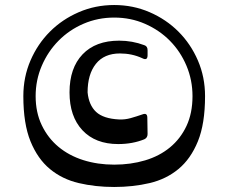

<svg xmlns="http://www.w3.org/2000/svg" viewBox="-20 -745 910 765"><path d="M568 -525Q568 -502 547 -513Q506 -532 458 -532Q395 -532 362 -490.5Q329 -449 329 -377Q334 -326 363 -299Q392 -272 455 -269Q478 -268 501 -274.5Q524 -281 547 -289Q567 -297 567 -276L568 -211Q568 -196 555 -190Q508 -171 451 -171Q360 -171 308.5 -226Q257 -281 257 -377Q257 -474 309 -528.5Q361 -583 455 -583Q507 -583 555 -565Q568 -561 568 -545ZM435 -675Q370 -675 313 -650.5Q256 -626 213.5 -583Q171 -540 146.5 -483Q122 -426 122 -362Q122 -297 146.5 -246Q171 -195 213 -160Q255 -125 312 -107Q369 -89 435 -89Q501 -89 558 -106Q615 -123 657 -157.5Q699 -192 723 -243Q747 -294 747 -362Q747 -426 723 -483Q699 -540 657 -582.5Q615 -625 558 -650Q501 -675 435 -675ZM435 -725Q510 -725 576 -696.5Q642 -668 691 -619Q740 -570 768.5 -504Q797 -438 797 -362Q797 -252 768.5 -182Q740 -112 691 -71.5Q642 -31 576 -15.5Q510 0 435 0Q360 0 294 -15.5Q228 -31 179 -71.5Q130 -112 101.5 -182Q73 -252 73 -362Q73 -438 101.5 -504Q130 -570 179 -619Q228 -668 294 -696.5Q360 -725 435 -725Z"/></svg>

Font: OpenDyslexic 3
Style: Regular
Weight: 400
Designer: Abelardo Gonzalez
Version: Version 1.000;PS 001.001;hotconv 1.0.56